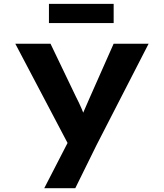

<svg xmlns="http://www.w3.org/2000/svg" viewBox="-20 -761 863 1011"><path d="M213 230 359.1 -53.6 353.4 25.4 60.6 -530.7H246L380.3 -250.8Q395.9 -220.9 409.4 -189.5Q423 -158.1 432.8 -128.1L398.9 -121.7Q409.2 -146.5 423.1 -179.2Q437 -211.9 452.1 -245.7L578.3 -530.7H762.5L488.3 3L376.4 230ZM237.7 -639.7V-740.5H578.5V-639.7Z"/></svg>

Font: Lexend Giga
Style: Regular
Weight: 400
Designer: Bonnie Shaver-Troup, Thomas Jockin
Foundry: Lexend
Version: Version 1.007